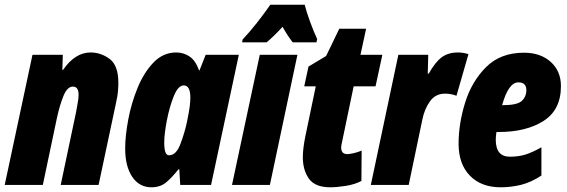

<svg xmlns="http://www.w3.org/2000/svg" viewBox="-33 -786 2408 816"><path d="M-13 0H149L209 -285Q221 -340 237 -379Q253 -418 277 -418Q301 -418 301 -383Q301 -370 297.5 -350Q294 -330 290 -308L225 0H386L461 -353Q467 -380 468.5 -399.5Q470 -419 470 -434Q470 -508 433 -535.5Q396 -563 352 -563Q286 -563 235 -489H232L234 -553H105Z M685 -126Q665 -126 665 -180Q665 -216 676 -273.5Q687 -331 705.5 -377Q724 -423 748 -423Q776 -423 776 -371Q776 -357 773.5 -335Q771 -313 761 -265Q752 -223 734 -174.5Q716 -126 685 -126ZM611 10Q649 10 674.5 -12Q700 -34 725 -66H729L733 0H864L982 -553H841L815 -487H813Q798 -529 772.5 -546Q747 -563 716 -563Q660 -563 619 -520Q578 -477 551.5 -412Q525 -347 512 -277.5Q499 -208 499 -155Q499 -79 529 -34.5Q559 10 611 10Z M953 0 1071 -553H1231L1114 0ZM996 -606H1100Q1128 -629 1168 -672Q1189 -634 1211 -606H1312L1315 -620Q1300 -652 1284.5 -694.5Q1269 -737 1262 -766H1116Q1088 -726 1058.5 -688.5Q1029 -651 998 -618Z M1371 10Q1398 10 1436.5 4Q1475 -2 1503 -17L1504 -146Q1485 -138 1468 -134.5Q1451 -131 1443 -131Q1417 -131 1417 -159Q1417 -168 1421 -184L1470 -419H1563L1592 -553H1499L1523 -664H1409L1353 -548L1278 -503L1260 -419H1309L1265 -208Q1254 -154 1254 -118Q1254 -63 1280 -26.5Q1306 10 1371 10Z M1543 0H1704L1762 -278Q1771 -323 1794.5 -355.5Q1818 -388 1858 -388Q1885 -388 1907 -379L1958 -556Q1935 -563 1913 -563Q1871 -563 1843.5 -542Q1816 -521 1789 -473H1785L1787 -553H1660Z M2095 10Q2139 10 2181.5 -0.5Q2224 -11 2268 -40V-160Q2227 -137 2198 -128.5Q2169 -120 2134 -120Q2074 -120 2074 -192Q2074 -208 2077 -225H2087Q2203 -225 2277 -272Q2351 -319 2351 -420Q2351 -484 2307.5 -523Q2264 -562 2194 -562Q2094 -562 2033 -501Q1972 -440 1944 -350.5Q1916 -261 1916 -175Q1916 -89 1964 -39.5Q2012 10 2095 10ZM2101 -339Q2128 -436 2170 -436Q2204 -436 2204 -403Q2204 -375 2184.5 -357Q2165 -339 2103 -339Z"/></svg>

Font: Noto Sans Display Condensed Black
Style: Italic
Weight: 900
Width: 3
Italic angle: -192°
Designer: Monotype Design Team
Foundry: Monotype Imaging Inc.
Version: Version 1.900